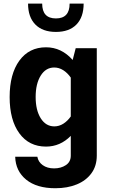

<svg xmlns="http://www.w3.org/2000/svg" viewBox="-20 -796 620 1049"><path d="M32.7 -265.6Q32.7 -391.6 85.7 -464.6Q138.7 -537.6 231.4 -537.6Q315.9 -537.6 377 -468.3L393.6 -532.7H508.8V54.2Q508.8 110.4 479.7 150.4Q450.7 190.4 399.7 211.4Q348.6 232.4 282.2 232.4Q180.7 232.4 123 185.5Q65.4 138.7 63 60.5H184.1Q189 88.9 213.6 106.4Q238.3 124 275.4 124Q313 124 339.8 106.2Q366.7 88.4 366.7 54.2V-53.7Q309.1 4.9 231.4 4.9Q138.7 4.9 85.7 -67.6Q32.7 -140.1 32.7 -265.6ZM174.8 -266.1Q174.8 -193.8 202.6 -149.7Q230.5 -105.5 276.9 -105.5Q302.7 -105.5 325.7 -119.9Q348.6 -134.3 366.7 -159.7V-372.1Q348.6 -397.9 325.4 -412.6Q302.2 -427.2 276.4 -427.2Q230 -427.2 202.4 -382.8Q174.8 -338.4 174.8 -266.1ZM437 -776.4Q437 -702.6 397.7 -662.1Q358.4 -621.6 285.6 -621.6Q212.9 -621.6 173.1 -662.1Q133.3 -702.6 133.3 -776.4H210.4Q210.4 -695.3 285.6 -695.3Q360.4 -695.3 360.4 -776.4Z"/></svg>

Font: Estedad-FD Bold
Style: Regular
Weight: 700
Designer: Amin Abedi
Version: Version 7.3